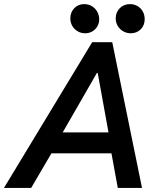

<svg xmlns="http://www.w3.org/2000/svg" viewBox="-63 -928 782 948"><path d="M392.1 -719.7H491.2L638.2 0H518.6L487.3 -170.9H190.9L90.8 0H-43.5ZM508.3 -836.9Q508.3 -867.2 528.3 -887.5Q548.3 -907.7 579.1 -907.7Q598.6 -907.7 615.2 -898.4Q631.8 -889.2 641.6 -872.1Q651.4 -855 651.4 -833.5Q651.4 -802.7 631.6 -783.2Q611.8 -763.7 583 -763.7Q562.5 -763.7 545.4 -773.4Q528.3 -783.2 518.3 -800Q508.3 -816.9 508.3 -836.9ZM284.2 -836.9Q284.2 -867.2 303.7 -887.5Q323.2 -907.7 352.5 -907.7Q373.5 -907.7 390.4 -897.7Q407.2 -887.7 417 -870.4Q426.8 -853 426.8 -832.5Q426.8 -813.5 417.7 -797.9Q408.7 -782.2 392.8 -772.9Q377 -763.7 357.4 -763.7Q337.4 -763.7 320.6 -773.4Q303.7 -783.2 293.9 -800Q284.2 -816.9 284.2 -836.9ZM472.7 -274.4 419.4 -567.9H415.5L246.6 -274.4Z"/></svg>

Font: Reddit Sans Fudge SmBold Italic
Style: Regular
Weight: 600
Italic angle: -11.25°
Designer: Stephen Hutchings
Version: Version 1.013